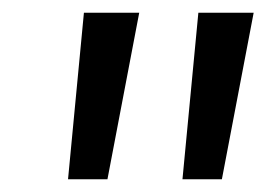

<svg xmlns="http://www.w3.org/2000/svg" viewBox="-20 -709 419 302"><path d="M87 -427 112 -689H199L149 -427ZM267 -427 292 -689H379L329 -427Z"/></svg>

Font: Fira Sans Extra Condensed
Style: Italic
Weight: 400
Width: 3
Italic angle: -8°
Designer: Carrois Corporate & Edenspiekermann AG
Foundry: Carrois Corporate GbR & Edenspiekermann AG
Version: Version 4.203